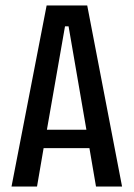

<svg xmlns="http://www.w3.org/2000/svg" viewBox="-20 -680 487 700"><path d="M22 0 150 -660H298L425 0H330L306 -140H139L115 0ZM217 -584 151 -207H295L230 -584Z"/></svg>

Font: Bricolage Grotesque 10pt Condensed
Style: Regular
Weight: 400
Width: 3
Designer: Mathieu Triay
Foundry: Atelier Triay
Version: Version 1.000; ttfautohint (v1.8.4.7-5d5b);gftools[0.9.29]